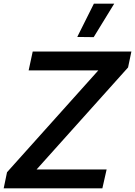

<svg xmlns="http://www.w3.org/2000/svg" viewBox="-29 -1019 731 1039"><path d="M478 -818 389 -819 479 -999H589ZM-9 0 9 -87 503 -638H126L148 -740H682L664 -654L169 -102H548L525 0Z"/></svg>

Font: Be Vietnam Pro Medium
Style: Italic
Weight: 500
Italic angle: -12°
Designer: Lam Bao, Tony Le, Vietanh Nguyen
Foundry: Yellow Type Foundry
Version: Version 1.002; ttfautohint (v1.8.3)